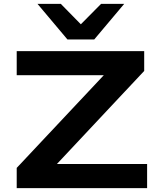

<svg xmlns="http://www.w3.org/2000/svg" viewBox="-20 -968 820 988"><path d="M66 0V-104L562 -632L575 -581H66V-705H722V-603L225 -73L212 -124H737V0ZM327 -765 173 -948H293L396 -843L500 -948H619L465 -765Z"/></svg>

Font: Nunito Sans 7pt Expanded
Style: Bold
Weight: 700
Width: 7
Designer: Vernon Adams
Foundry: Vernon Adams
Version: Version 3.101;gftools[0.9.27]